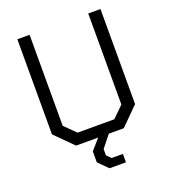

<svg xmlns="http://www.w3.org/2000/svg" viewBox="-158 -814 991 1120"><g transform="rotate(-20 338.0 -254.5)"><path d="M80 -110V-700H156V-135L224 -68H452L520 -135V-700H596V-110L486 0H190ZM270 133V65L327 0H393L334 74V113L360 139H430V191H328Z"/></g></svg>

Font: Chakra Petch
Style: Regular
Weight: 400
Designer: Katatrad Aksorn Co.,Ltd.
Foundry: Cadson Demak Co.,Ltd.
Version: Version 1.000; ttfautohint (v1.6)